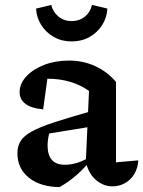

<svg xmlns="http://www.w3.org/2000/svg" viewBox="-20 -752 584 783"><path d="M438 8Q403 8 372.5 -17Q342 -42 330 -91L343 -381Q273 -431 173 -431Q156 -431 139 -429Q122 -427 107 -424L177 -458L156 -306Q109 -310 84.5 -328Q60 -346 60 -376Q60 -411 87.5 -440.5Q115 -470 160.5 -487.5Q206 -505 261 -505Q319 -505 368 -482.5Q417 -460 453 -418V-90L544 -98Q542 -66 527.5 -42Q513 -18 489.5 -5Q466 8 438 8ZM223 11Q144 10 97.5 -27.5Q51 -65 51 -127Q51 -155 63.5 -176Q76 -197 109 -215.5Q142 -234 203.5 -254Q265 -274 361 -301V-237L146 -202L184 -219Q179 -204 176.5 -188Q174 -172 174 -159Q174 -120 191.5 -100Q209 -80 245 -80Q270 -80 296.5 -88.5Q323 -97 353 -116V-103Q326 -68 294.5 -40Q263 -12 223 11ZM272 -583Q232 -583 200 -601Q168 -619 148.5 -649.5Q129 -680 127 -717L189 -732Q196 -703 218.5 -684.5Q241 -666 272 -666Q304 -666 326.5 -684.5Q349 -703 355 -732L418 -717Q416 -680 396.5 -649.5Q377 -619 345 -601Q313 -583 272 -583Z"/></svg>

Font: Piazzolla Thin
Style: Bold
Weight: 700
Version: Version 2.005